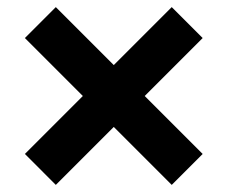

<svg xmlns="http://www.w3.org/2000/svg" viewBox="-20 -590 640 540"><path d="M50 -157 213 -320 50 -483 137 -570 300 -407 463 -570 550 -483 387 -320 550 -157 463 -70 300 -233 137 -70Z"/></svg>

Font: Tektur SemiBold
Style: Regular
Weight: 600
Designer: Adam Jagosz
Foundry: Adam Jagosz
Version: Version 1.005;gftools[0.9.30]